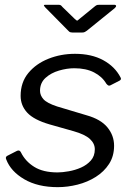

<svg xmlns="http://www.w3.org/2000/svg" viewBox="-20 -762 552 792"><path d="M218.1 10Q135.8 10 80.1 -22.6Q24.4 -55.2 5.8 -104.1Q1.1 -114.4 9.7 -119.1L49 -139.2Q54.7 -142.3 59 -140.9Q63.3 -139.6 66.2 -133.8Q84.3 -96.7 121.1 -73.8Q157.8 -50.8 217.6 -50.8Q237.5 -50.8 263.7 -55.5Q290 -60.1 314.3 -70.8Q338.5 -81.6 354.8 -99.9Q371.1 -118.2 371.1 -146.2Q371.1 -170 350.8 -188.8Q330.4 -207.6 283.4 -220.9L184.4 -248.9Q119.6 -267.8 92.3 -297.3Q65.1 -326.8 65.1 -366.6Q65.1 -422.5 97.1 -461.1Q129.1 -499.6 180.2 -519.8Q231.2 -540 289.3 -540Q357.7 -540 405.9 -513.7Q454.1 -487.3 477 -443Q479.5 -439.1 478.8 -435.6Q478.1 -432.1 473.1 -429.3L434.8 -409.7Q430.6 -407.9 427.1 -409.3Q423.7 -410.7 418.6 -416.7Q401.6 -445.9 368.2 -463.2Q334.8 -480.5 286.3 -480.5Q256.5 -480.5 223.4 -470.9Q190.3 -461.2 167.7 -440.7Q145.1 -420.1 145.1 -387.6Q145.1 -368.6 159.4 -352.6Q173.8 -336.6 215.5 -322.9L337.4 -286.4Q395.6 -270.1 423.1 -236.6Q450.6 -203 450.6 -160.9Q450.6 -117.9 429.9 -85.8Q409.2 -53.8 375.1 -32.3Q341 -10.8 299.9 -0.4Q258.9 10 218.1 10ZM373.1 -737.3Q378.6 -741.4 382.5 -741.8Q386.4 -742.3 391.8 -742.3H450.4Q457.8 -742.3 458.8 -738.3Q459.9 -734.3 453.1 -728.2L338.3 -635.3Q334.5 -632.5 330 -630.1Q325.6 -627.8 318.3 -627.8H279.1Q270.1 -627.8 265.4 -631.6Q260.7 -635.4 256.7 -640.2L166.2 -731.9Q161.9 -737 161.2 -739.6Q160.5 -742.3 166.6 -742.3H220.7Q227.1 -742.3 230.4 -740.4Q233.7 -738.4 237.5 -733.3L288.6 -683.7Q297.2 -675.2 299.9 -677.5Q302.6 -679.7 312.2 -687.6Z"/></svg>

Font: Libre Franklin Thin
Style: Italic
Weight: 100
Italic angle: -8°
Designer: Pablo Impallari, Rodrigo Fuenzalida, Nhung Nguyen
Foundry: Impallari Type
Version: Version 3.000